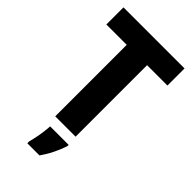

<svg xmlns="http://www.w3.org/2000/svg" viewBox="-281 -793 1094 1094"><g transform="rotate(45 266.0 -246.5)"><path d="M348 0H184V-576H20V-714H512V-576H348ZM353 72Q340 110 322 147Q304 184 278 221H180V207Q185 188 190.5 161.5Q196 135 199.5 108Q203 81 204 61H353Z"/></g></svg>

Font: Noto Sans Khmer UI SemiCondensed ExtraBold
Style: Regular
Weight: 800
Width: 4
Designer: Danh Hong and the Monotype Design Team
Foundry: Monotype Imaging Inc.
Version: Version 2.002; ttfautohint (v1.8.4.7-5d5b)